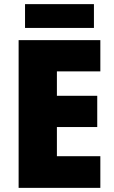

<svg xmlns="http://www.w3.org/2000/svg" viewBox="-20 -908 550 928"><path d="M434 -888H101V-773H434ZM465 0V-153H255V-294H450V-445H255V-563H465V-714H70V0Z"/></svg>

Font: Noto Sans Arabic SemCond Blk
Style: Regular
Weight: 900
Width: 4
Designer: Monotype Design Team, Nadine Chahine, Nizar Qandah and Khaled Hosny
Foundry: Monotype Imaging Inc.
Version: Version 2.012